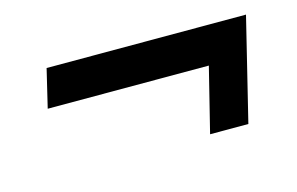

<svg xmlns="http://www.w3.org/2000/svg" viewBox="-44 -441 609 394"><g transform="rotate(-15 260.5 -244.0)"><path d="M362.5 -135.4 396.5 -272.2H54.2L73.6 -353.5H497.2L443.8 -135.4Z"/></g></svg>

Font: Afacad Medium
Style: Italic
Weight: 500
Italic angle: -14°
Designer: Kristian Moeller
Foundry: Dicotype
Version: Version 1.000; ttfautohint (v1.8.4.7-5d5b)